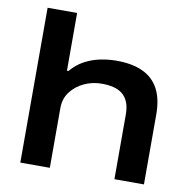

<svg xmlns="http://www.w3.org/2000/svg" viewBox="-81 -804 877 884"><g transform="rotate(10 358.0 -362.0)"><path d="M71 0V-724H209V-454H216Q244 -487 279 -505.5Q314 -524 352 -531.5Q390 -539 426 -539Q500 -539 549.5 -516Q599 -493 624 -446Q649 -399 649 -326V0H511V-302Q511 -336 501.5 -359.5Q492 -383 474.5 -397Q457 -411 432.5 -417Q408 -423 378 -423Q334 -423 295.5 -405Q257 -387 233 -355Q209 -323 209 -280V0Z"/></g></svg>

Font: Archivo SemiBold Expanded SemiBold
Style: Regular
Weight: 600
Width: 7
Version: Version 2.001